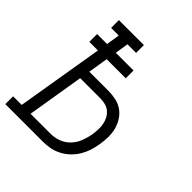

<svg xmlns="http://www.w3.org/2000/svg" viewBox="-211 -872 1010 1010"><g transform="rotate(45 293.5 -367.5)"><path d="M-13 0V-58H51L132 -544H68V-602H142L154 -677H97V-735H283V-677H219L207 -602H339V-544H197L179 -433H319Q349 -433 377 -427Q405 -421 427 -405.5Q449 -390 464 -366.5Q479 -343 486 -316Q493 -289 492.5 -259.5Q492 -230 487 -202Q483 -175 474.5 -149Q466 -123 452 -99.5Q438 -76 417 -56Q396 -36 371 -23Q346 -10 319.5 -5Q293 0 267 0ZM267 -58Q296 -58 325 -69Q354 -80 375 -102.5Q396 -125 407 -153.5Q418 -182 423 -210Q426 -230 427 -250Q428 -270 424.5 -289Q421 -308 412.5 -324.5Q404 -341 390 -353Q376 -365 357.5 -370Q339 -375 319 -375H169L117 -58Z"/></g></svg>

Font: Iosevka Curly Slab LtExObl
Style: Regular
Weight: 300
Width: 7
Italic angle: -9°
Monospace: yes
Designer: Belleve Invis
Foundry: Belleve Invis
Version: Version 11.1.0; ttfautohint (v1.8.3)